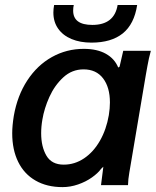

<svg xmlns="http://www.w3.org/2000/svg" viewBox="-20 -758 640 786"><path d="M30 -212.5Q30 -243 36.5 -283.5Q51 -366.5 91.8 -428.8Q132.5 -491 192.5 -524.5Q252.5 -558 323 -558Q377.5 -558 413.5 -537.8Q449.5 -517.5 464 -481.5L469.5 -485L484.5 -550H597.5Q589 -519.5 583.5 -487.8Q578 -456 577 -451.5L512 -66.5L509.5 -52Q504.5 -24 504 0H393.5Q398.5 -43 401.5 -63L403 -75.5L394 -67Q381 -49 356.2 -31.5Q331.5 -14 299.8 -3Q268 8 236 8Q172 8 125.5 -18.8Q79 -45.5 54.5 -95.2Q30 -145 30 -212.5ZM425.5 -286.5Q430 -314.5 430 -338.5Q430 -400.5 402 -437.2Q374 -474 322 -474Q274.5 -474 239 -441.2Q203.5 -408.5 182.2 -361.2Q161 -314 153.5 -268.5Q148.5 -240 148.5 -212.5Q148.5 -157.5 170 -120.8Q191.5 -84 241 -84Q286 -84 324.5 -110Q363 -136 389.2 -182Q415.5 -228 425.5 -286.5ZM198.5 -706.5Q198.5 -721 201.5 -737.5H282Q279.5 -727 279.5 -714.5Q279.5 -656 358 -656Q448 -656 461.5 -737.5H541.5Q529.5 -659 482.5 -621.2Q435.5 -583.5 354.5 -583.5Q308 -583.5 272.8 -598.2Q237.5 -613 218 -640.8Q198.5 -668.5 198.5 -706.5Z"/></svg>

Font: JuliaMono BoldItalic
Style: Regular
Weight: 700
Italic angle: -9°
Monospace: yes
Designer: cormullion
Foundry: corm
Version: Version 0.049; ttfautohint (v1.8.4)